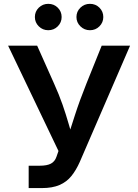

<svg xmlns="http://www.w3.org/2000/svg" viewBox="-20 -961 706 981"><path d="M126.5 0V-114.3H183.1Q220.2 -114.3 240.2 -125Q260.3 -135.7 268.6 -160.2L278.8 -189.5L21.5 -727.5H169.9L255.9 -534.7Q281.7 -477.5 299.6 -426.3Q317.4 -375 330.8 -328.1Q344.2 -281.2 357.4 -237.3H319.3Q338.9 -298.3 362.8 -372.6Q386.7 -446.8 421.9 -534.7L499.5 -727.5H644.5L387.7 -133.8Q369.1 -91.8 345 -61.8Q320.8 -31.7 284.4 -15.9Q248 0 193.4 0ZM439.5 -806.6Q411.1 -806.6 390.9 -826.4Q370.6 -846.2 370.6 -874Q370.6 -902.3 390.9 -921.9Q411.1 -941.4 439.5 -941.4Q468.3 -941.4 488 -921.9Q507.8 -902.3 507.8 -874Q507.8 -846.2 488 -826.4Q468.3 -806.6 439.5 -806.6ZM226.6 -806.6Q198.2 -806.6 178.2 -826.4Q158.2 -846.2 158.2 -874Q158.2 -902.3 178.2 -921.9Q198.2 -941.4 226.6 -941.4Q255.4 -941.4 275.1 -921.9Q294.9 -902.3 294.9 -874Q294.9 -846.2 275.1 -826.4Q255.4 -806.6 226.6 -806.6Z"/></svg>

Font: Inter 17pt SemiBold
Style: Regular
Weight: 600
Version: Version 4.001;git-66647c0bb